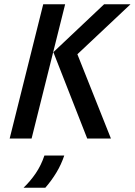

<svg xmlns="http://www.w3.org/2000/svg" viewBox="-20 -645 628 894"><path d="M386.1 0 228.5 -402.1 464.6 -625H587.5L340.3 -392.4L496.5 0ZM25 0 181.2 -625H283.3L127.1 0ZM89.6 229.2Q120.8 199.3 146.2 162.2Q171.5 125 186.8 79.2H279.2Q265.3 120.8 242.7 158.3Q220.1 195.8 191 229.2Z"/></svg>

Font: Afacad Medium
Style: Italic
Weight: 500
Italic angle: -14°
Designer: Kristian Moeller
Foundry: Dicotype
Version: Version 1.000; ttfautohint (v1.8.4.7-5d5b)